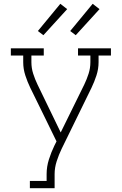

<svg xmlns="http://www.w3.org/2000/svg" viewBox="-20 -784 640 1009"><path d="M137 205V167H225V131Q225 92 237 54Q249 16 266 -19L277 -41L216 -166L139 -323Q124 -354 113 -388Q102 -422 102 -457V-492H37V-530H210V-492H145V-457Q145 -426 154.5 -396.5Q164 -367 177 -340L299 -88L423 -340Q436 -367 445.5 -396.5Q455 -426 455 -457V-492H390V-530H563V-492H498V-457Q498 -422 487 -388Q476 -354 461 -323L304 -2Q289 29 278 63Q267 97 267 131V205ZM378 -599 349 -621 467 -764 503 -736ZM208 -599 179 -621 297 -764 333 -736Z"/></svg>

Font: Iosevka Curly Slab XLtEx
Style: Regular
Weight: 200
Width: 7
Monospace: yes
Designer: Belleve Invis
Foundry: Belleve Invis
Version: Version 11.1.0; ttfautohint (v1.8.3)